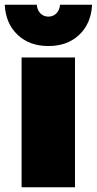

<svg xmlns="http://www.w3.org/2000/svg" viewBox="-36 -789 408 809"><path d="M55 -547H280V0H55ZM168 -719Q188 -719 201.5 -732.5Q215 -746 217 -769H352Q348 -690 298 -642.5Q248 -595 168 -595Q88 -595 38 -642.5Q-12 -690 -16 -769H119Q121 -746 134.5 -732.5Q148 -719 168 -719Z"/></svg>

Font: Gontserrat Black
Style: Regular
Weight: 900
Designer: Julieta Ulanovsky
Foundry: Julieta Ulanovsky
Version: Version 6.001